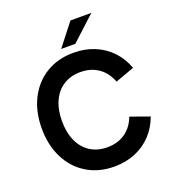

<svg xmlns="http://www.w3.org/2000/svg" viewBox="-161 -1020 1032 1155"><g transform="rotate(-20 355.0 -443.0)"><path d="M39 -349Q39 -456.5 81 -539Q123 -621.5 198.5 -667Q274 -712.5 372.5 -712.5Q446 -712.5 507 -687.5Q568 -662.5 612.2 -615.8Q656.5 -569 680 -504.5L558.5 -460.5Q535.5 -522 487.5 -555.5Q439.5 -589 372.5 -589Q310.5 -589 264.5 -560Q218.5 -531 193.5 -476.8Q168.5 -422.5 168.5 -349Q168.5 -275 193.5 -220.5Q218.5 -166 264.5 -137Q310.5 -108 372.5 -108Q439.5 -108 487.5 -141.5Q535.5 -175 558.5 -236.5L680 -193Q656.5 -128.5 612.2 -81.5Q568 -34.5 507 -9.5Q446 15.5 372.5 15.5Q274.5 15.5 198.8 -30Q123 -75.5 81 -158.2Q39 -241 39 -349ZM423.5 -901H557.5L403 -759H312.5Z"/></g></svg>

Font: HK Grotesk
Style: Bold
Weight: 700
Designer: Alfredo Marco Pradil
Foundry: Hanken Design Co.
Version: Version 3.001